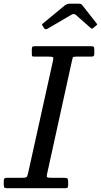

<svg xmlns="http://www.w3.org/2000/svg" viewBox="-60 -994 534 1014"><path d="M-40 -17V-41Q-40 -55 -25 -55H57Q74.5 -55 79.2 -58Q84 -61 87.5 -75.5L220 -674Q223.5 -688.5 219.8 -691.8Q216 -695 197 -695H121Q111.5 -695 109.8 -698Q108 -701 108 -710.5V-732Q108 -743.5 111 -746.8Q114 -750 125 -750H420Q430.5 -750 434.2 -747.2Q438 -744.5 438 -733V-711Q438 -700 434.2 -697.5Q430.5 -695 419 -695H342Q326.5 -695 324.5 -690.2Q322.5 -685.5 320 -673L188.5 -75Q185 -60.5 189.5 -57.8Q194 -55 212 -55H278Q294 -55 297 -50.5Q300 -46 300 -30V-19Q300 -8 297.5 -4Q295 0 284 0H-21Q-32.5 0 -36.2 -3Q-40 -6 -40 -17ZM173 -845 165.5 -857Q161 -862.5 161.8 -864.5Q162.5 -866.5 169 -872L283 -966Q293.5 -974.5 311 -974.5H353.5Q363.5 -974.5 367.5 -972.5Q371.5 -970.5 375 -966L450.5 -870Q453.5 -866.5 453.5 -865Q453.5 -863.5 448.5 -859.5L434 -847.5Q427.5 -842 425.5 -842.2Q423.5 -842.5 418 -847L341 -915Q330 -924.5 316 -915.5L190.5 -842Q180.5 -835.5 173 -845Z"/></svg>

Font: Besley
Style: Italic
Weight: 400
Italic angle: -13°
Designer: Owen Earl
Foundry: indestructible type*
Version: Version 4.000; ttfautohint (v1.8.4.7-5d5b)